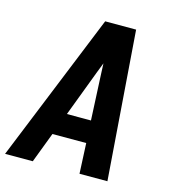

<svg xmlns="http://www.w3.org/2000/svg" viewBox="-118 -826 827 917"><g transform="rotate(15 295.5 -367.5)"><path d="M-9 0 289 -735H442L497 0H359L352 -150H185L128 0ZM227 -260H346L335 -490Q335 -502 334 -514.5Q333 -527 333 -539Q328 -527 323.5 -514.5Q319 -502 314 -490Z"/></g></svg>

Font: Iosevka SS04 XBd Ex Obl
Style: Regular
Weight: 800
Width: 7
Italic angle: -9°
Monospace: yes
Designer: Belleve Invis
Foundry: Belleve Invis
Version: Version 19.0.0; ttfautohint (v1.8.4)